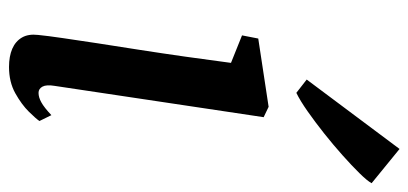

<svg xmlns="http://www.w3.org/2000/svg" viewBox="-260 -636 906 426"><g transform="rotate(90 193.0 -423.0)"><path d="M128.5 10Q105 10 88.2 2.8Q71.5 -4.5 63.2 -18.8Q55 -33 57.5 -54.5Q59.5 -75 64.5 -109.2Q69.5 -143.5 76.2 -187.5Q83 -231.5 90.8 -281Q98.5 -330.5 105.8 -382Q113 -433.5 119.5 -482.5L58.5 -507L65.5 -543L217 -566L240 -555L170.5 -91Q167.5 -73 172.2 -64.2Q177 -55.5 186 -55.5Q196 -55.5 207.2 -61.8Q218.5 -68 235.5 -84L248.5 -57.5Q243.5 -50 227.8 -34Q212 -18 187 -4Q162 10 128.5 10ZM156.5 -650.5 310.5 -856.5 386.5 -794.5Q381 -784.5 364.2 -767.5Q347.5 -750.5 324.5 -730Q301.5 -709.5 276 -689.2Q250.5 -669 227 -652.5Q203.5 -636 186 -627.5Z"/></g></svg>

Font: Merriweather 20pt Medium
Style: Italic
Weight: 500
Italic angle: -7.8°
Version: Version 2.101